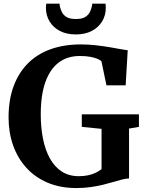

<svg xmlns="http://www.w3.org/2000/svg" viewBox="-20 -988 768 1020"><path d="M385.5 11Q300 11 233 -17.5Q166 -46 119.8 -97Q73.5 -148 49.5 -216.2Q25.5 -284.5 25.5 -363.5Q25.5 -457.5 52.2 -529.8Q79 -602 128.8 -651.8Q178.5 -701.5 249.5 -726.8Q320.5 -752 409 -752Q448.5 -752 487 -747.8Q525.5 -743.5 559.5 -737.8Q593.5 -732 619.2 -727.2Q645 -722.5 658.5 -721L647.5 -534.5H545.5L519 -662.5Q514 -668 499.8 -674.5Q485.5 -681 461.8 -685.8Q438 -690.5 403.5 -690.5Q337.5 -690.5 291.5 -655.5Q245.5 -620.5 221 -551.5Q196.5 -482.5 196.5 -380.5Q196.5 -311.5 208.2 -252Q220 -192.5 244.5 -147.5Q269 -102.5 307.5 -77.2Q346 -52 398.5 -52Q425.5 -52 447.8 -56.8Q470 -61.5 487.8 -70Q505.5 -78.5 519.5 -89.5V-303.5L414.5 -314V-380.5H718V-314L665.5 -305V-40Q648 -39.5 627 -34Q606 -28.5 581 -21Q556 -13.5 526 -6.2Q496 1 461 6Q426 11 385.5 11ZM383 -805Q334.5 -805 298.8 -823.2Q263 -841.5 243.5 -873.8Q224 -906 224 -946Q224 -952 224.5 -957.8Q225 -963.5 225.5 -968.5H296.5Q296.5 -966.5 296.8 -963Q297 -959.5 297.5 -956Q300.5 -942 307.8 -925.8Q315 -909.5 332.5 -898.2Q350 -887 383 -887Q416 -887 433.2 -898Q450.5 -909 458 -925.2Q465.5 -941.5 468.5 -956Q469.5 -959.5 469.5 -963Q469.5 -966.5 469.5 -968.5H540.5Q541.5 -963.5 541.8 -958Q542 -952.5 542 -946.5Q542 -906.5 522.5 -874.2Q503 -842 467.2 -823.5Q431.5 -805 383 -805Z"/></svg>

Font: Merriweather 20pt
Style: Bold
Weight: 700
Version: Version 2.100